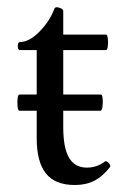

<svg xmlns="http://www.w3.org/2000/svg" viewBox="-20 -513 345 544"><path d="M191.9 11.2Q136.7 11.2 110.4 -21.2Q84 -53.7 84 -121.1V-199.2H35.2Q29.3 -199.2 29.3 -222.2Q29.3 -245.1 35.2 -245.1H84V-371.1H37.1Q30.3 -371.1 30.3 -382.6Q30.3 -394 37.1 -394Q63 -394 92 -423.6Q121.1 -453.1 133.8 -487.8Q136.7 -495.1 147.9 -491.2Q159.2 -487.8 159.2 -481.9V-415H279.8Q286.1 -415 286.1 -393.1Q286.1 -371.1 279.8 -371.1H159.2V-245.1H266.1Q269.5 -245.1 270.8 -233.6Q272 -222.2 270.3 -210.7Q268.6 -199.2 265.1 -199.2H159.2V-152.8Q159.2 -94.2 175.5 -66.2Q191.9 -38.1 226.1 -38.1Q254.4 -38.1 276.9 -55.2Q281.7 -58.6 288.1 -51Q294.4 -43.5 292 -40Q270.5 -12.7 246.8 -0.7Q223.1 11.2 191.9 11.2Z"/></svg>

Font: Junicode SmCond
Style: Regular
Weight: 400
Width: 4
Designer: Peter S. Baker
Version: Version 2.206